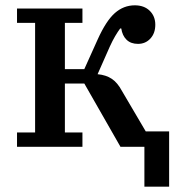

<svg xmlns="http://www.w3.org/2000/svg" viewBox="-20 -552 660 722"><path d="M523 0H433L297 -238H224V-54H290V0H44V-54H112V-466H44V-520H290V-466H224V-292H297L347 -403Q379 -474 412 -503Q445 -532 487 -532Q522 -532 543 -511.5Q564 -491 564 -459Q564 -427 545.5 -407Q527 -387 499 -387Q472 -387 456 -402.5Q440 -418 436 -445H432Q423 -433 413 -416Q403 -399 393 -377L347 -273Q379 -270 400.5 -255.5Q422 -241 438 -211L528 -58H616V150H523Z"/></svg>

Font: IBM Plex Serif Medm
Style: Regular
Weight: 500
Designer: Mike Abbink, Paul van der Laan, Pieter van Rosmalen
Foundry: Bold Monday
Version: Version 3.001